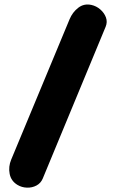

<svg xmlns="http://www.w3.org/2000/svg" viewBox="-20 -769 516 873"><path d="M59.6 71.8Q30.3 54.2 23.9 21.5Q17.6 -11.2 30.8 -43L296.4 -681.6Q309.6 -713.4 335.7 -733.6Q361.8 -753.9 395.5 -746.6Q418 -741.7 436 -726.1Q454.1 -710.4 461.7 -689.7Q469.2 -668.9 460.4 -647.5L174.3 43Q165.5 64 145.8 74.5Q126 85 102.5 84.2Q79.1 83.5 59.6 71.8Z"/></svg>

Font: Mikhak-DS2-FD Black
Style: Regular
Weight: 900
Designer: Amin Abedi
Version: Version 3.2